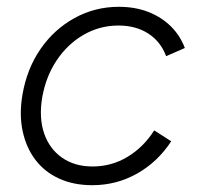

<svg xmlns="http://www.w3.org/2000/svg" viewBox="-20 -532 580 564"><path d="M251 12Q196 12 153.5 -7.5Q111 -27 84 -62.5Q57 -98 46.5 -147Q36 -196 46 -254Q59 -330 99 -388Q139 -446 199 -479Q259 -512 329 -512Q377 -512 415.5 -497Q454 -482 481.5 -455Q509 -428 523 -391L468 -367Q452 -410 415.5 -433.5Q379 -457 328 -457Q273 -457 226 -430Q179 -403 147 -355.5Q115 -308 104 -246Q94 -186 109.5 -140.5Q125 -95 162 -69Q199 -43 252 -43Q308 -43 355 -71.5Q402 -100 433 -149L483 -117Q443 -56 382.5 -22Q322 12 251 12Z"/></svg>

Font: Figtree Light Light
Style: Italic
Weight: 300
Italic angle: -9.5°
Version: Version 2.000